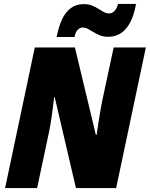

<svg xmlns="http://www.w3.org/2000/svg" viewBox="-20 -955 761 975"><path d="M5.9 0 156.7 -713.9H360.4L466.8 -270H470.7Q474.1 -293.9 478.5 -323.5Q482.9 -353 487.8 -381.6Q492.7 -410.2 496.6 -431.2L557.1 -713.9H720.7L569.8 0H365.7L257.8 -461.4H254.9Q252.9 -444.8 250.2 -422.4Q247.6 -399.9 244.1 -375.2Q240.7 -350.6 236.8 -326.9Q232.9 -303.2 229 -284.7L168.5 0ZM267.6 -767.1Q277.8 -819.8 295.4 -857.2Q313 -894.5 340.1 -914.3Q367.2 -934.1 405.8 -934.1Q429.2 -934.1 446.8 -927Q464.4 -919.9 479 -910.6Q493.7 -901.4 507.1 -894Q520.5 -886.7 534.2 -886.7Q548.8 -886.7 560.5 -898.2Q572.3 -909.7 579.6 -935.1H670.9Q659.7 -873 638.7 -836.4Q617.7 -799.8 589.8 -783.9Q562 -768.1 529.8 -768.1Q506.3 -768.1 488 -775.4Q469.7 -782.7 454.8 -792Q439.9 -801.3 426.5 -808.3Q413.1 -815.4 398.9 -815.4Q386.7 -815.4 374.8 -803.7Q362.8 -792 358.4 -767.1Z"/></svg>

Font: Open Sans SemiCondensed ExtraBold
Style: Italic
Weight: 800
Width: 4
Italic angle: -12°
Designer: Monotype Design Team
Foundry: Monotype Imaging Inc.
Version: Version 3.003